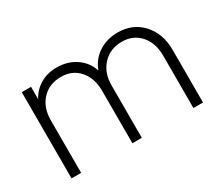

<svg xmlns="http://www.w3.org/2000/svg" viewBox="-96 -747 1117 970"><g transform="rotate(-30 462.5 -261.5)"><path d="M84 0V-503H138V-431Q161 -474 202.5 -498.5Q244 -523 298 -523Q362 -523 409.5 -490.5Q457 -458 474 -404Q494 -459 542 -490.5Q590 -522 654 -522Q741 -522 796 -462Q851 -402 851 -306V0H795V-306Q795 -380 754.5 -425.5Q714 -471 649 -471Q580 -471 537 -425Q494 -379 494 -306V0H439V-306Q439 -380 399 -425.5Q359 -471 294 -471Q224 -471 182 -425.5Q140 -380 140 -306V0Z"/></g></svg>

Font: Metropolitano Light
Style: Regular
Weight: 300
Designer: Fonts by Alex Slobzheninov & Chris M. Simpson / Changes by Cristiano Sobral
Foundry: Fonts by Alex Slobzheninov & Chris M. Simpson / Changes by Cristiano Sobral
Version: Version 1.00;August 30, 2020;FontCreator 13.0.0.2681 64-bit